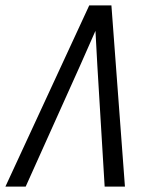

<svg xmlns="http://www.w3.org/2000/svg" viewBox="-29 -690 599 710"><path d="M-9 0 301 -670H383L433 0H358L331 -447Q329 -479 327.5 -511.5Q326 -544 324 -576Q310 -544 295.5 -511.5Q281 -479 267 -447L66 0Z"/></svg>

Font: Lode
Style: Italic
Weight: 400
Italic angle: -11°
Monospace: yes
Designer: Belleve Invis
Foundry: Belleve Invis
Version: Version 29.2.0; ttfautohint (v1.8.3)